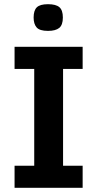

<svg xmlns="http://www.w3.org/2000/svg" viewBox="-20 -900 466 920"><path d="M376 0H49.8V-106H144V-569.8H49.8V-675.8H376V-569.8H282.2V-106H376ZM281.2 -815.9Q281.2 -780.3 263.7 -766.1Q246.1 -752 210 -752Q169.9 -752 155.5 -768.6Q141.1 -785.2 141.1 -815.9Q141.1 -850.1 156.5 -865Q171.9 -879.9 210 -879.9Q248 -879.9 264.6 -865.5Q281.2 -851.1 281.2 -815.9Z"/></svg>

Font: Clear Sans
Style: Bold
Weight: 700
Foundry: Intel Corporation
Version: Version 1.00